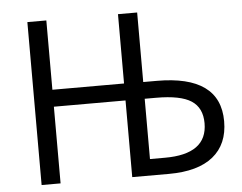

<svg xmlns="http://www.w3.org/2000/svg" viewBox="-51 -776 1055 838"><g transform="rotate(-5 476.5 -357.0)"><path d="M644 -71.8Q830.1 -71.3 830.1 -207Q830.1 -274.4 783 -305.2Q735.8 -335.9 628.9 -335.9H579.1V-71.8ZM916 -208Q916 -107.4 849.6 -53.7Q783.2 0 655.8 0H495.1V-335.9H181.2V0H98.1V-713.9H181.2V-410.2H495.1V-713.9H579.1V-409.2H638.2Q916 -409.2 916 -208Z"/></g></svg>

Font: OpenSans-Regular
Style: Regular
Weight: 400
Foundry: Ascender Corporation
Version: Version 1.10